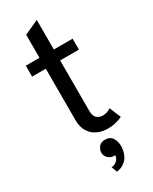

<svg xmlns="http://www.w3.org/2000/svg" viewBox="-222 -697 777 973"><g transform="rotate(-30 166.0 -210.5)"><path d="M307.1 -6.8Q295.4 0 270.5 6.3Q248 12.2 222.2 12.2Q191.4 12.2 168 2.4Q143.6 -7.8 129.9 -22.9Q114.3 -40 107.4 -60.1Q100.1 -81.1 100.1 -104V-408.2H20V-472.2H100.1V-606.9L184.1 -645V-472.2H293.9V-408.2H184.1V-111.8Q184.1 -85 196.8 -71.8Q210 -58.1 232.9 -58.1Q245.1 -58.1 257.8 -62Q269 -65.4 279.8 -73.2ZM234.9 123Q234.9 135.7 231.4 150.9Q227.5 168.5 219.2 182.1Q210.9 196.3 193.8 208.5Q177.2 220.7 151.9 224.1L139.2 190.9Q155.8 190.9 169.9 178.7Q185.1 166 185.1 148.9V146Q184.1 147 183.1 147H175.8Q159.2 147 145 133.8Q130.9 120.6 130.9 101.1Q130.9 84.5 143.1 68.4Q154.8 53.2 180.2 53.2Q209 53.2 222.2 74.2Q234.9 94.7 234.9 123Z"/></g></svg>

Font: Post Grotesk Regular
Style: Regular
Weight: 500
Version: 0.900; ttfautohint (v0.96) -l 8 -r 50 -G 200 -x 14 -w "gGD" 